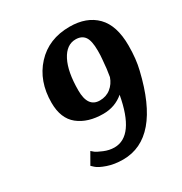

<svg xmlns="http://www.w3.org/2000/svg" viewBox="-159 -779 862 908"><g transform="rotate(-30 272.5 -324.5)"><path d="M104 -41 139 -102Q144 -97 153 -90Q162 -83 190.5 -71Q219 -59 247 -59Q355 -59 392 -263Q345 -223 281 -223Q197 -223 145.5 -264Q94 -305 94 -391Q94 -509 163.5 -584.5Q233 -660 347 -660Q440 -660 492.5 -606.5Q545 -553 545 -444Q545 -370 531 -314Q454 11 254 11Q207 11 169.5 -2Q132 -15 118 -28ZM298 -286Q333 -286 358 -306Q383 -326 394 -358Q401 -395 405 -450Q407 -467 407 -495Q407 -550 391 -572Q375 -594 342 -594Q292 -594 262.5 -537Q233 -480 233 -378Q233 -286 298 -286Z"/></g></svg>

Font: Arsenal
Style: Bold Italic
Weight: 700
Italic angle: -9°
Designer: Andrij Shevchenko
Foundry: Stairsfor.com
Version: Version 1.000